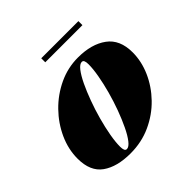

<svg xmlns="http://www.w3.org/2000/svg" viewBox="-156 -726 877 877"><g transform="rotate(-45 282.0 -288.0)"><path d="M208.5 10Q121.5 10 70.8 -26Q20 -62 20 -144.5Q20 -204.5 46.2 -262.5Q72.5 -320.5 118 -367.2Q163.5 -414 222.8 -442Q282 -470 348 -470Q435 -470 488.2 -431.2Q541.5 -392.5 541.5 -310Q541.5 -252 516.5 -195.2Q491.5 -138.5 446.5 -92Q401.5 -45.5 340.8 -17.8Q280 10 208.5 10ZM210.5 -16Q224 -16 240.2 -36.8Q256.5 -57.5 273.2 -92.5Q290 -127.5 305.8 -170.2Q321.5 -213 333.8 -257.8Q346 -302.5 353.2 -343.2Q360.5 -384 360.5 -413.5Q360.5 -428 357.2 -435.8Q354 -443.5 346 -443.5Q332.5 -443.5 316.2 -422.8Q300 -402 283.2 -367Q266.5 -332 250.8 -289.2Q235 -246.5 222.8 -201.8Q210.5 -157 203.2 -116.2Q196 -75.5 196 -46Q196 -32 199.2 -24Q202.5 -16 210.5 -16ZM227 -560V-586H467V-560Z"/></g></svg>

Font: Bodoni Moda 9pt Black
Style: Italic
Weight: 900
Italic angle: -13°
Designer: Owen Earl
Foundry: indestructible type
Version: Version 2.004